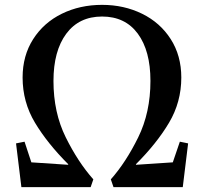

<svg xmlns="http://www.w3.org/2000/svg" viewBox="-20 -770 840 790"><path d="M81 -187 109 -102 260 -92 261 -94Q175 -180 124 -265Q73 -350 73 -451Q73 -541 116.5 -609Q160 -677 234.5 -713.5Q309 -750 400 -750Q490 -750 564.5 -713.5Q639 -677 682.5 -609Q726 -541 726 -451Q726 -350 675.5 -265Q625 -180 539 -94L540 -92L691 -102L720 -187L754 -180L732 0H447L436 -32Q498 -102 548.5 -204.5Q599 -307 599 -437Q599 -561 547 -631.5Q495 -702 400 -702Q305 -702 252.5 -631Q200 -560 200 -437Q200 -307 250.5 -205Q301 -103 364 -32L353 0H68L46 -180Z"/></svg>

Font: Minipax
Style: Bold
Weight: 500
Designer: Raphaël Ronot, Igor Stepanchenko (Cyrillic)
Foundry: steppetype
Version: Version 1.002